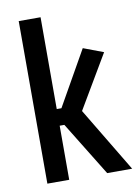

<svg xmlns="http://www.w3.org/2000/svg" viewBox="-75 -676 523 727"><g transform="rotate(-10 187.0 -312.5)"><path d="M48 0V-625H132V0ZM278 0 150 -208H97V-272H150L269 -482L346 -453L225 -248L374 0Z"/></g></svg>

Font: Smooch Sans Thin SemiBold
Style: Regular
Weight: 600
Version: Version 1.010